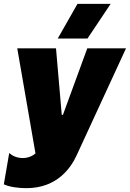

<svg xmlns="http://www.w3.org/2000/svg" viewBox="-44 -772 677 1001"><path d="M93 209C257 209 327 99 355 39L613 -520H411L284 -173H278L248 -520H46L141 28C117 48 92 52 76 52C41 52 20 39 4 26L-24 189C6 203 53 209 93 209ZM412 -571 533 -752H360L257 -571Z"/></svg>

Font: Fixel Text 20240404 Black
Style: Italic
Weight: 900
Width: 4
Italic angle: -10°
Designer: AlfaBravo + MacPaw
Foundry: Kyrylo Tkachov, Marchela Mozhyna, Serhii Makarenko, Maria Weinstein, Zakhar Kryvoshyya
Version: Version 1.211;Glyphs 3.2 (3225)